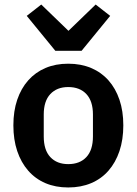

<svg xmlns="http://www.w3.org/2000/svg" viewBox="-20 -815 603 847"><path d="M281 12Q225 12 180.5 -7Q136 -26 104.5 -62Q73 -98 56 -148.5Q39 -199 39 -262Q39 -325 56 -375Q73 -425 104.5 -460.5Q136 -496 180.5 -515Q225 -534 281 -534Q337 -534 382 -515Q427 -496 458.5 -460.5Q490 -425 507 -375Q524 -325 524 -262Q524 -199 507 -148.5Q490 -98 458.5 -62Q427 -26 382 -7Q337 12 281 12ZM281 -91Q332 -91 361 -122Q390 -153 390 -213V-310Q390 -369 361 -400Q332 -431 281 -431Q231 -431 202 -400Q173 -369 173 -310V-213Q173 -153 202 -122Q231 -91 281 -91ZM224 -591 98 -745 162 -795 282 -679 402 -795 466 -745 340 -591Z"/></svg>

Font: IBM Plex Sans SmBld
Style: Regular
Weight: 600
Designer: Mike Abbink, Paul van der Laan, Pieter van Rosmalen
Foundry: Bold Monday
Version: Version 3.005